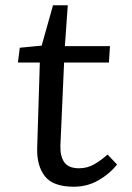

<svg xmlns="http://www.w3.org/2000/svg" viewBox="-20 -694 499 728"><path d="M55 -513 138 -521 181 -674H237L226 -519H397L393 -457H223L209 -141Q208 -101 224 -78.5Q240 -56 280 -56Q311 -56 337 -71Q363 -86 388 -108L424 -70Q396 -35 353.5 -10.5Q311 14 260 14Q181 14 150 -26Q119 -66 121 -133L131 -457H48Z"/></svg>

Font: Literata 7pt
Style: Italic
Weight: 400
Italic angle: -2°
Designer: Latin by Veronika Burian and Jose Scaglione. Greek by Irene Vlachou. Cyrillic by Vera Evstafieva
Foundry: TypeTogether
Version: Version 3.002